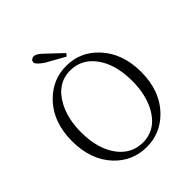

<svg xmlns="http://www.w3.org/2000/svg" viewBox="-254 -1098 1271 1271"><g transform="rotate(-45 381.5 -462.5)"><path d="M443.4 -802.7 428.7 -784.2Q340.8 -833 297.9 -857.4Q248 -891.6 245.1 -911.1Q245.1 -933.6 268.6 -939.5Q274.4 -940.4 278.3 -940.4Q299.8 -939.5 337.9 -902.3Q438.5 -807.6 443.4 -802.7ZM141.6 -363.3Q141.6 -202.1 216.8 -106.4Q282.2 -25.4 381.8 -24.4Q508.8 -24.4 575.2 -149.4Q622.1 -240.2 622.1 -363.3Q622.1 -526.4 545.9 -622.1Q481.4 -702.1 381.8 -703.1Q256.8 -703.1 190.4 -579.1Q141.6 -488.3 141.6 -363.3ZM381.8 -743.2Q513.7 -743.2 604.5 -646.5Q706.1 -539.1 706.1 -363.3Q706.1 -183.6 597.7 -75.2Q506.8 14.6 381.8 14.6Q249 14.6 157.2 -82Q57.6 -188.5 57.6 -363.3Q57.6 -543 165 -651.4Q256.8 -743.2 381.8 -743.2Z"/></g></svg>

Font: GenYoMin JP Light
Style: Regular
Weight: 300
Version: Version 1.001;PS 1;hotconv 16.6.51;makeotf.lib2.5.65220 DEVE